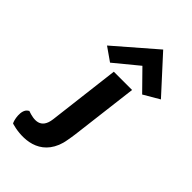

<svg xmlns="http://www.w3.org/2000/svg" viewBox="-268 -864 1078 1078"><g transform="rotate(45 271.0 -324.5)"><path d="M51 114C119 134 263 150 318 15C324 0 329 -17 332 -36C335 -54 339 -73 341 -92L390 -492H245L193 -63C182 28 118 18 65 -1L61 2C23 24 42 103 51 114ZM114 -569 194 -513 335 -629 448 -514 542 -569 353 -776Z"/></g></svg>

Font: Bluebird
Style: SfBdNrwObl
Weight: 700
Designer: Jasper
Foundry: Cannot Into Space Fonts
Version: Version 0.98